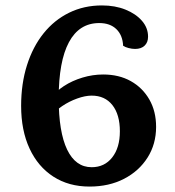

<svg xmlns="http://www.w3.org/2000/svg" viewBox="-20 -675 646 707"><path d="M309.6 12Q233.3 12 176.5 -24.6Q119.7 -61.3 88.8 -128.1Q57.8 -194.9 57.8 -285.1Q57.8 -367.1 79.4 -435Q100.9 -503 140.5 -552.3Q180 -601.5 234.8 -628.3Q289.5 -655 355.4 -655Q403.7 -655 441.8 -639.7Q480 -624.4 502.6 -598.5Q525.2 -572.6 525.2 -540Q525.2 -518.9 512.5 -506.9Q499.9 -494.8 477.5 -494.8Q465.9 -494.8 453.1 -498.2Q440.3 -501.6 433.4 -506.4Q431.5 -545.5 408.4 -567.8Q385.3 -590.1 345.4 -590.1Q271.8 -590.1 233.9 -519.7Q196.1 -449.4 196.1 -313Q196.1 -188.9 227.2 -124.1Q258.4 -59.3 317.5 -59.3Q364.8 -59.3 393.1 -95.2Q421.4 -131.1 421.4 -191.6Q421.4 -253 393.9 -288Q366.3 -322.9 317.6 -322.9Q293.5 -322.9 264 -312.2Q234.5 -301.6 208.9 -284.3Q183.4 -267 168.8 -247.1L168.2 -313.5Q185.5 -338.7 215.8 -358.4Q246.1 -378 283.7 -389.3Q321.4 -400.7 359.8 -400.7Q418.1 -400.7 461.6 -376.3Q505.1 -351.9 530 -308.5Q554.8 -265.2 554.8 -207.8Q554.8 -144.4 523.3 -94.7Q491.8 -45 436.7 -16.5Q381.6 12 309.6 12Z"/></svg>

Font: Petrona
Style: Regular
Weight: 400
Designer: Ringo R. Seeber
Foundry: Ringo R. Seeber
Version: Version 2.001; ttfautohint (v1.8.3)